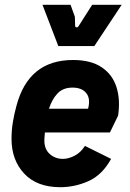

<svg xmlns="http://www.w3.org/2000/svg" viewBox="-20 -770 542 800"><path d="M231 10Q134 10 81 -46.5Q28 -103 28 -192Q28 -227 33.5 -260.5Q39 -294 48 -327Q98 -520 284 -520Q359 -520 404 -489.5Q449 -459 465.5 -406.5Q482 -354 472 -288L438 -218H167Q166 -205 165 -191Q163 -151 186 -129.5Q209 -108 242 -108Q265 -108 290.5 -121Q316 -134 334 -162L443 -108Q406 -41 349 -15.5Q292 10 231 10ZM282 -405Q243 -405 220 -381Q197 -357 184 -317H347Q358 -359 339.5 -382Q321 -405 282 -405ZM223 -578 157 -750H274L292 -700L293 -663Q293 -657 298.5 -656Q304 -655 308 -662L364 -750H487L373 -578Z"/></svg>

Font: Finlandica
Style: Bold Italic
Weight: 700
Italic angle: -8°
Designer: Niklas Ekholm, Juho Hiilivirta, Jaakko Suomalainen
Foundry: Helsinki Type Studio
Version: Version 1.064; ttfautohint (v1.8.4.7-5d5b)